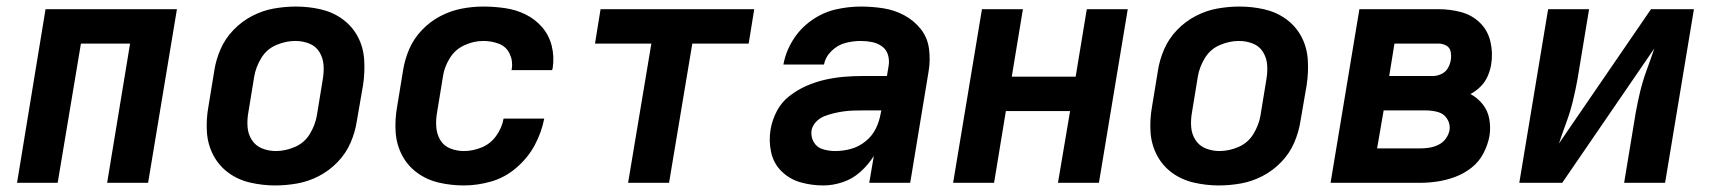

<svg xmlns="http://www.w3.org/2000/svg" viewBox="-20 -558 5224 586"><path d="M32 0H156L227 -425H377L307 0H432L520 -530H119Z M820 8Q853 8 887 2Q921 -4 953 -20.5Q985 -37 1010.5 -63.5Q1036 -90 1050 -122.5Q1064 -155 1069 -188L1088 -298Q1094 -337 1091.5 -375.5Q1089 -414 1072 -446Q1055 -478 1025.5 -499.5Q996 -521 959 -529.5Q922 -538 883 -538Q850 -538 816 -532Q782 -526 750 -509.5Q718 -493 692.5 -466.5Q667 -440 653 -407.5Q639 -375 634 -342L616 -232Q609 -193 611.5 -155Q614 -117 631 -84.5Q648 -52 677.5 -30.5Q707 -9 744.5 -0.5Q782 8 820 8ZM822 -97Q800 -97 780 -105Q760 -113 748.5 -131Q737 -149 735.5 -171Q734 -193 738 -215L756 -325Q761 -354 777.5 -381Q794 -408 823 -420.5Q852 -433 881 -433Q904 -433 924 -425Q944 -417 955 -399Q966 -381 967.5 -359.5Q969 -338 965 -315L947 -205Q942 -176 925.5 -149Q909 -122 880 -109.5Q851 -97 822 -97Z M1396 8Q1437 8 1479 -4Q1521 -16 1556 -46Q1591 -76 1612 -115Q1633 -154 1641 -196H1517Q1512 -168 1494.5 -143.5Q1477 -119 1450 -108Q1423 -97 1396 -97Q1374 -97 1354 -105Q1334 -113 1323.5 -131Q1313 -149 1311.5 -171Q1310 -193 1314 -215L1332 -325Q1336 -353 1352.5 -380Q1369 -407 1397.5 -420Q1426 -433 1455 -433Q1480 -433 1502.5 -424.5Q1525 -416 1535.5 -394Q1546 -372 1542 -347L1541 -344H1665Q1666 -347 1667 -351Q1672 -385 1664 -417.5Q1656 -450 1635 -474.5Q1614 -499 1585 -513.5Q1556 -528 1522.5 -533Q1489 -538 1455 -538Q1422 -538 1388.5 -531.5Q1355 -525 1323.5 -508.5Q1292 -492 1267 -465.5Q1242 -439 1228.5 -407Q1215 -375 1210 -342L1192 -232Q1185 -193 1187.5 -155Q1190 -117 1207 -84.5Q1224 -52 1253.5 -30.5Q1283 -9 1320 -0.5Q1357 8 1396 8Z M1897 0H2022L2093 -425H2265L2282 -530H1813L1796 -425H1968Z M2493 8Q2522 8 2552 -2Q2582 -12 2606 -33.5Q2630 -55 2647 -82L2633 0H2758L2814 -339Q2820 -374 2815.5 -408.5Q2811 -443 2790.5 -469Q2770 -495 2740.5 -511Q2711 -527 2677 -532.5Q2643 -538 2607 -538Q2569 -538 2530 -529Q2491 -520 2456.5 -495.5Q2422 -471 2400 -435.5Q2378 -400 2371 -361H2495Q2499 -384 2518 -402.5Q2537 -421 2560.5 -427Q2584 -433 2607 -433Q2625 -433 2642 -429.5Q2659 -426 2672.5 -416Q2686 -406 2690.5 -389.5Q2695 -373 2692 -356L2687 -326H2612Q2583 -326 2554.5 -323.5Q2526 -321 2497.5 -314.5Q2469 -308 2441.5 -296Q2414 -284 2389.5 -265Q2365 -246 2351 -219Q2337 -192 2332 -164Q2326 -128 2333.5 -93.5Q2341 -59 2365.5 -35Q2390 -11 2423.5 -1.5Q2457 8 2493 8ZM2529 -97Q2510 -97 2491.5 -102.5Q2473 -108 2463.5 -124.5Q2454 -141 2457 -161Q2460 -175 2471 -186.5Q2482 -198 2496.5 -203.5Q2511 -209 2525.5 -212.5Q2540 -216 2554.5 -218Q2569 -220 2583.5 -220.5Q2598 -221 2612 -221H2670L2668 -212Q2664 -188 2653 -165.5Q2642 -143 2621.5 -126.5Q2601 -110 2577 -103.5Q2553 -97 2529 -97Z M2889 0H3014L3050 -219H3246L3209 0H3334L3422 -530H3297L3263 -324H3068L3102 -530H2977Z M3700 8Q3733 8 3767 2Q3801 -4 3833 -20.5Q3865 -37 3890.5 -63.5Q3916 -90 3930 -122.5Q3944 -155 3949 -188L3968 -298Q3974 -337 3971.5 -375.5Q3969 -414 3952 -446Q3935 -478 3905.5 -499.5Q3876 -521 3839 -529.5Q3802 -538 3763 -538Q3730 -538 3696 -532Q3662 -526 3630 -509.5Q3598 -493 3572.5 -466.5Q3547 -440 3533 -407.5Q3519 -375 3514 -342L3496 -232Q3489 -193 3491.5 -155Q3494 -117 3511 -84.5Q3528 -52 3557.5 -30.5Q3587 -9 3624.5 -0.5Q3662 8 3700 8ZM3702 -97Q3680 -97 3660 -105Q3640 -113 3628.5 -131Q3617 -149 3615.5 -171Q3614 -193 3618 -215L3636 -325Q3641 -354 3657.5 -381Q3674 -408 3703 -420.5Q3732 -433 3761 -433Q3784 -433 3804 -425Q3824 -417 3835 -399Q3846 -381 3847.5 -359.5Q3849 -338 3845 -315L3827 -205Q3822 -176 3805.5 -149Q3789 -122 3760 -109.5Q3731 -97 3702 -97Z M4041 0H4313Q4340 0 4367 -4Q4394 -8 4421 -18Q4448 -28 4471 -46Q4494 -64 4507.5 -90Q4521 -116 4526 -143Q4530 -169 4525.5 -194.5Q4521 -220 4505.5 -239.5Q4490 -259 4468 -271Q4485 -280 4499 -294Q4513 -308 4520.5 -325.5Q4528 -343 4531 -360Q4537 -396 4529 -430.5Q4521 -465 4497 -488.5Q4473 -512 4439.5 -521Q4406 -530 4370 -530H4129ZM4220 -326 4236 -425H4370Q4383 -425 4394 -419Q4405 -413 4407.5 -400.5Q4410 -388 4408 -375Q4406 -362 4399 -350Q4392 -338 4379 -332Q4366 -326 4354 -326ZM4313 -105H4183L4203 -221H4332Q4351 -221 4369 -216Q4387 -211 4397 -195Q4407 -179 4404 -160Q4401 -146 4392 -134Q4383 -122 4369 -115.5Q4355 -109 4341 -107Q4327 -105 4313 -105Z M4617 0H4748L5029 -410Q5018 -377 5006 -344.5Q4994 -312 4986 -279Q4978 -246 4972 -212L4937 0H5062L5150 -530H5019L4738 -120Q4749 -153 4761 -185.5Q4773 -218 4781 -251.5Q4789 -285 4795 -318L4830 -530H4705Z"/></svg>

Font: Iosevka Sparkle Oblique
Style: Bold
Weight: 700
Italic angle: -9°
Designer: Belleve Invis
Foundry: Belleve Invis
Version: Version 4.5.0; ttfautohint (v1.8.3)